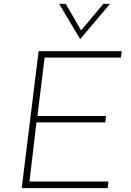

<svg xmlns="http://www.w3.org/2000/svg" viewBox="-20 -970 675 990"><path d="M179 -706H608L603 -673H210L173 -372H527L523 -339H168L132 -34H539L535 0H92ZM319 -950 404 -803 389 -802 513 -950H547L394 -769H393L285 -950Z"/></svg>

Font: Josefin Sans Thin ExtraLight
Style: Italic
Weight: 250
Italic angle: -7°
Version: Version 2.000